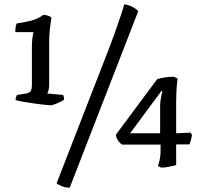

<svg xmlns="http://www.w3.org/2000/svg" viewBox="-20 -775 933 891"><path d="M213.5 -286.5Q207.8 -286.5 186 -288.8Q164.2 -291.2 136.6 -295Q109 -298.8 85.3 -303.2Q61.6 -307.5 52.1 -310.5Q52.1 -316.3 54.3 -323.5Q56.4 -330.6 58.4 -334.2L98.5 -340.7Q114 -343 121 -350.4Q128 -357.8 128 -384V-561Q128 -579.2 130.4 -598Q132.8 -616.7 135.4 -625.8H50.8Q50.8 -635.1 52.3 -647.5Q53.8 -659.8 57.8 -666.3Q92.4 -671 124.5 -679.2Q156.6 -687.5 181.3 -706Q191.6 -706 202.6 -702.3Q213.7 -698.7 219.2 -692.9Q216 -677 212.1 -645.2Q208.2 -613.3 208.2 -583.5V-381.5Q208.2 -368.3 205.5 -357.4Q202.8 -346.4 198.9 -341L273.1 -334.2Q274.9 -330.6 276.1 -325.4Q277.4 -320.1 277.6 -312.5Q265.3 -303.9 244.6 -295.2Q223.8 -286.5 213.5 -286.5ZM303.5 95.9Q284.2 95.9 268.2 89.4Q252.3 83 242.5 76L471.5 -513Q494.1 -570.6 511.1 -618.1Q528.1 -665.6 539.8 -700.9Q551.5 -736.1 556.5 -754.9Q580.7 -751.1 597.7 -741.5Q614.7 -732 621.5 -723ZM729.5 2.8Q728 2.8 722.5 0.3Q716.9 -2.2 712.9 -4.2Q715.9 -12.2 720.5 -31.3Q725.1 -50.3 725.1 -70V-104H546.4Q540.2 -107.2 530.3 -119.5Q520.4 -131.8 517.4 -149.5L709.1 -407.2Q721.5 -412.2 743.9 -415.6Q766.2 -419 786.8 -419L804.2 -410.2Q802.5 -401.1 801 -383.3Q799.5 -365.5 798.5 -344.8Q797.5 -324 797.5 -304.9V-156.5L864 -159.5L870.8 -149.3Q869.8 -140 866.3 -126.2Q862.8 -112.5 858.6 -105H797.5V-9.2Q791.5 -7 779.1 -4.1Q766.7 -1.2 753 0.8Q739.2 2.8 729.5 2.8ZM583.9 -156.5H723.1V-279.1Q723.1 -293.6 724.9 -307.6Q726.7 -321.5 729.2 -333Q731.7 -344.5 733.7 -350.4L729.5 -353.4Z"/></svg>

Font: Texturina Medium
Style: Regular
Weight: 500
Designer: Guillermo Torres Carreño
Foundry: Omnibus-Type
Version: Version 1.003